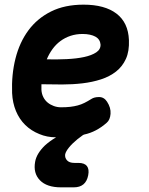

<svg xmlns="http://www.w3.org/2000/svg" viewBox="-20 -580 640 825"><path d="M317 120Q343 120 353.5 133.5Q364 147 359 173Q354 199 338.5 212Q323 225 297 225H242Q181 225 151.5 194.5Q122 164 131 115Q137 80 173 45Q194 26 221 10Q182 10 149 -4Q114 -18 88.5 -43Q63 -68 48.5 -103Q34 -138 32 -180Q29 -259 46.5 -328.5Q64 -398 102 -449.5Q140 -501 199 -530.5Q258 -560 339 -560Q430 -560 480.5 -521.5Q531 -483 534 -408Q536 -360 521 -327Q506 -294 478.5 -272.5Q451 -251 414 -239Q377 -227 334.5 -222Q292 -217 246.5 -217Q201 -217 158 -218V-194Q159 -177 166 -163Q173 -149 184.5 -139.5Q196 -130 211 -124.5Q226 -119 242 -119Q265 -119 282 -121Q299 -123 314 -127Q329 -131 343 -138Q357 -145 373 -155Q385 -163 406 -163Q427 -163 440 -143Q457 -117 455 -91Q453 -65 439 -53Q394 -13 342 -2Q339 -1 337 0L313 18Q291 36 277 53Q263 70 260 83Q258 98 268 109Q278 120 300 120ZM181 -325Q225 -324 267 -326Q309 -328 341.5 -335Q374 -342 393.5 -355Q413 -368 412 -389Q411 -400 405.5 -408.5Q400 -417 390 -422.5Q380 -428 366 -431Q352 -434 335 -434Q307 -434 283 -426Q259 -418 239.5 -403.5Q220 -389 205.5 -369Q191 -349 181 -325Z"/></svg>

Font: Maple Mono ExtraBold
Style: Italic
Weight: 800
Italic angle: -10°
Monospace: yes
Designer: subframe7536
Version: Version 7.200